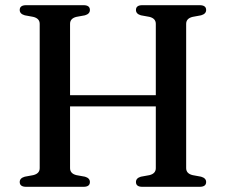

<svg xmlns="http://www.w3.org/2000/svg" viewBox="-20 -720 870 740"><path d="M250 -72Q250 -51 274.5 -45L307.5 -39Q326.5 -33.5 326.5 -18.5Q326.5 0 302 0H81Q56 0 56 -18.5Q56 -33.5 75.5 -39L108 -45Q133 -51 133 -72V-628Q133 -649 108 -655L75.5 -661Q56 -666.5 56 -681.5Q56 -700 81 -700H302Q326.5 -700 326.5 -681.5Q326.5 -666.5 307.5 -661L274.5 -655Q250 -649 250 -628V-353H580.5V-628Q580.5 -649 556 -655L523 -661Q504 -666.5 504 -681.5Q504 -700 528.5 -700H749.5Q774.5 -700 774.5 -681.5Q774.5 -666.5 755 -661L722.5 -655Q697.5 -649 697.5 -628V-72Q697.5 -51 722.5 -45L755 -39Q774.5 -33.5 774.5 -18.5Q774.5 0 749.5 0H528.5Q504 0 504 -18.5Q504 -33.5 523 -39L556 -45Q580.5 -51 580.5 -72V-310H250Z"/></svg>

Font: Fraunces 9pt
Style: Regular
Weight: 400
Version: Version 1.000;[b76b70a41]